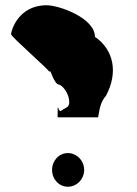

<svg xmlns="http://www.w3.org/2000/svg" viewBox="-20 -710 520 730"><path d="M22 -580C22 -570 168 -444 168 -436C171 -457 183 -388 206 -388C220 -382 237 -359 242 -335C248 -300 233 -304 214 -290C200 -276 199 -340 199 -264H353C361 -311 365 -324 383 -346C431 -436 411 -522 341 -570C341 -641 206 -690 157 -690C48 -690 22 -591 22 -580ZM178 -64C178 -29 204 0 238 0C272 0 300 -29 300 -64C300 -99 272 -128 238 -128C204 -128 178 -99 178 -64Z"/></svg>

Font: Ampere
Style: SuCnd
Weight: 400
Version: Version 1